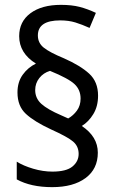

<svg xmlns="http://www.w3.org/2000/svg" viewBox="-20 -783 482 791"><path d="M186 -491Q262 -460 287 -436.5Q312 -413 312 -377Q312 -348 297 -327.5Q282 -307 261 -295L232 -308Q176 -332 150.5 -355Q125 -378 125 -412Q125 -440 142 -461.5Q159 -483 186 -491ZM190 -250Q259 -219 281.5 -199.5Q304 -180 304 -149Q304 -118 278.5 -97Q253 -76 196 -76Q157 -76 116.5 -88Q76 -100 49 -117V-44Q107 -12 195 -12Q282 -12 332.5 -49.5Q383 -87 383 -154Q383 -220 317 -264Q345 -281 364.5 -313Q384 -345 384 -389Q384 -446 347.5 -479.5Q311 -513 243 -543Q185 -567 160.5 -586.5Q136 -606 136 -637Q136 -699 228 -699Q263 -699 290.5 -690.5Q318 -682 349 -668L375 -730Q341 -746 308.5 -754.5Q276 -763 231 -763Q152 -763 105.5 -728.5Q59 -694 59 -634Q59 -564 128 -521Q95 -505 73.5 -475Q52 -445 52 -402Q52 -346 86.5 -314Q121 -282 190 -250Z"/></svg>

Font: Noto Sans UI SemiCondensed
Style: Regular
Weight: 400
Width: 4
Designer: Monotype Design Team
Foundry: Monotype Imaging Inc.
Version: 1.001